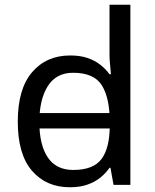

<svg xmlns="http://www.w3.org/2000/svg" viewBox="-20 -780 655 810"><path d="M104 -238V-303H480V-238ZM275 10Q175 10 115 -59.5Q55 -129 55 -267Q55 -405 115.5 -475.5Q176 -546 276 -546Q318 -546 349 -535.5Q380 -525 403 -507Q426 -489 442 -467H448Q447 -480 444.5 -505.5Q442 -531 442 -546V-760H530V0H459L446 -72H442Q426 -49 403 -30.5Q380 -12 348.5 -1Q317 10 275 10ZM289 -63Q374 -63 408.5 -109.5Q443 -156 443 -250V-266Q443 -366 410 -419.5Q377 -473 288 -473Q217 -473 181.5 -416.5Q146 -360 146 -265Q146 -169 181.5 -116Q217 -63 289 -63Z"/></svg>

Font: lguzrati85
Style: Book
Weight: 400
Designer: Jelle Bosma - Monotype Design Team, Universal Thirst
Foundry: Monotype Imaging Inc.
Version: Version 2.106